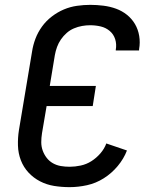

<svg xmlns="http://www.w3.org/2000/svg" viewBox="-20 -763 640 791"><path d="M267 8Q234 8 203 3Q172 -2 145 -16Q118 -30 97.5 -52Q77 -74 66 -102.5Q55 -131 54 -163Q53 -195 58 -227L112 -550Q116 -577 126 -603.5Q136 -630 153 -653.5Q170 -677 193.5 -695Q217 -713 243 -724Q269 -735 297 -739Q325 -743 352 -743Q379 -743 406.5 -739.5Q434 -736 458.5 -727Q483 -718 503 -702Q523 -686 536 -664Q549 -642 553.5 -615Q558 -588 553 -560V-555H457V-558Q461 -581 454.5 -601.5Q448 -622 432 -635.5Q416 -649 395 -654Q374 -659 351 -659Q335 -659 318 -656Q301 -653 284.5 -646Q268 -639 254.5 -627Q241 -615 231 -600.5Q221 -586 215 -569.5Q209 -553 206 -536L185 -409H375L362 -326H172L153 -214Q150 -195 150 -177Q150 -159 156 -142.5Q162 -126 172.5 -112.5Q183 -99 198 -90.5Q213 -82 230.5 -79Q248 -76 267 -76Q289 -76 312.5 -81Q336 -86 356.5 -99Q377 -112 393.5 -131Q410 -150 418 -172L503 -143Q490 -109 465 -79Q440 -49 407.5 -28.5Q375 -8 338.5 0Q302 8 267 8Z"/></svg>

Font: Iosevka Custom Medium
Style: Italic
Weight: 500
Italic angle: -9°
Designer: Belleve Invis
Foundry: Belleve Invis
Version: Version 27.0.1